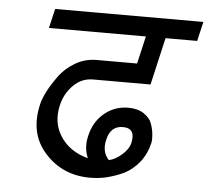

<svg xmlns="http://www.w3.org/2000/svg" viewBox="-47 -664 785 720"><g transform="rotate(5 345.0 -303.5)"><path d="M382 -66Q406 -71 430 -92Q454 -113 460 -135Q474 -194 424 -194Q378 -194 366 -143Q354 -95 382 -66ZM107 -252Q111 -271 126 -301Q138 -325 163 -360Q186 -392 223 -414Q260 -436 304 -436H456L480 -540H115L132 -613H690L673 -540H554L513 -362H297Q254 -362 223 -331Q191 -299 181 -254Q166 -190 198 -139Q232 -85 303 -66Q286 -105 297 -150Q309 -203 347 -235Q386 -268 438 -268Q473 -268 496 -253Q520 -237 527 -216Q535 -193 536 -175Q538 -155 535 -143Q526 -103 501 -71Q476 -40 444 -24Q415 -10 379 -1Q350 6 317 6Q213 6 147 -68Q81 -141 107 -252Z"/></g></svg>

Font: Miedinger
Style: Italic
Weight: 400
Italic angle: -13°
Version: Version 001.000